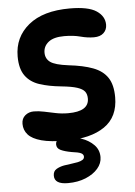

<svg xmlns="http://www.w3.org/2000/svg" viewBox="-57 -669 648 921"><g transform="rotate(-5 267.0 -209.0)"><path d="M314 -626Q403 -626 442 -600Q481 -574 481 -533Q481 -509 464.5 -493.5Q448 -478 418 -478Q387 -478 353.5 -487Q320 -496 276 -496Q225 -496 200 -476Q175 -456 175 -425Q175 -396 197.5 -379.5Q220 -363 284 -355Q355 -347 401.5 -329.5Q448 -312 471 -277.5Q494 -243 494 -183Q494 -88 427 -42Q360 4 242 4Q167 4 123 -8Q79 -20 59.5 -42Q40 -64 40 -94Q40 -120 57.5 -134.5Q75 -149 99 -149Q122 -149 148 -143.5Q174 -138 203 -132Q232 -126 263 -126Q363 -126 363 -188Q363 -209 353 -222Q343 -235 317 -243.5Q291 -252 241 -257Q181 -263 137 -277.5Q93 -292 69 -325.5Q45 -359 45 -418Q45 -511 115 -568.5Q185 -626 314 -626ZM233 208Q168 208 168 167Q168 145 184 135.5Q200 126 221 122Q239 119 259.5 116.5Q280 114 288 112Q302 109 311 103.5Q320 98 320 88Q320 77 308 71Q296 65 263 61Q230 55 211 46Q192 37 192 18Q192 1 207 -5Q222 -11 244 -11Q280 -11 316 1.5Q352 14 375.5 38Q399 62 399 97Q399 127 377.5 152Q356 177 318.5 192.5Q281 208 233 208Z"/></g></svg>

Font: DynaPuff
Style: Regular
Weight: 400
Designer: Toshi Omagari, Jennifer Daniel
Foundry: Google Fonts
Version: Version 2.000